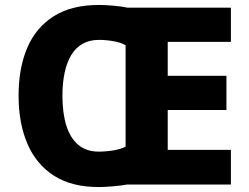

<svg xmlns="http://www.w3.org/2000/svg" viewBox="-20 -745 1006 775"><path d="M379 -725Q405 -725 439 -722Q473 -719 495 -714H912V-576H657V-439H894V-301H657V-140H912V0H492Q471 4 437.5 7Q404 10 378 10Q269 10 197.5 -36Q126 -82 90.5 -165Q55 -248 55 -359Q55 -470 90 -552Q125 -634 197 -679.5Q269 -725 379 -725ZM379 -584Q342 -584 314 -568.5Q286 -553 268 -523.5Q250 -494 241 -452Q232 -410 232 -358Q232 -288 248 -237.5Q264 -187 296.5 -160Q329 -133 378 -133Q408 -133 438 -138Q468 -143 487 -153V-562Q470 -573 439.5 -578.5Q409 -584 379 -584Z"/></svg>

Font: Noto Sans Armenian ExtraBold
Style: Regular
Weight: 800
Version: Version 2.007